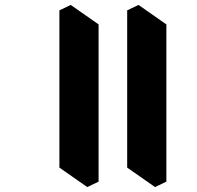

<svg xmlns="http://www.w3.org/2000/svg" viewBox="-20 -698 800 779"><path d="M334 61 221 -18V-656L267 -678L380 -599V39ZM609 61 496 -18V-656L542 -678L655 -599V39Z"/></svg>

Font: Eczar
Style: Bold
Weight: 700
Designer: Vaibhav Singh
Foundry: Rosetta Type Foundry
Version: Version 2.000